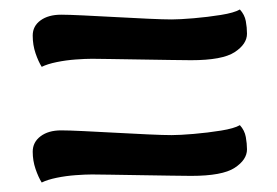

<svg xmlns="http://www.w3.org/2000/svg" viewBox="-20 -635 584 405"><path d="M68 -494Q61 -505 55 -522.5Q49 -540 49 -560Q49 -580 65.5 -592Q82 -604 109 -604Q124 -604 155.5 -602.5Q187 -601 223.5 -599Q260 -597 292.5 -595.5Q325 -594 342 -594Q359 -594 388.5 -596.5Q418 -599 446 -603.5Q474 -608 486 -615Q496 -604 498.5 -590.5Q501 -577 501 -564Q501 -542 475 -525Q449 -508 383 -508Q370 -508 340 -508.5Q310 -509 276 -509.5Q242 -510 213.5 -510.5Q185 -511 174 -511Q160 -511 139.5 -509.5Q119 -508 99.5 -504Q80 -500 68 -494ZM68 -250Q61 -261 55 -278.5Q49 -296 49 -315Q49 -335 65.5 -347.5Q82 -360 109 -360Q124 -360 155.5 -358.5Q187 -357 223.5 -355Q260 -353 292.5 -351.5Q325 -350 342 -350Q359 -350 388.5 -352.5Q418 -355 446 -359.5Q474 -364 486 -371Q496 -360 498.5 -346Q501 -332 501 -320Q501 -298 475 -281Q449 -264 383 -264Q370 -264 340 -264.5Q310 -265 276 -265.5Q242 -266 213.5 -266.5Q185 -267 174 -267Q160 -267 139.5 -265.5Q119 -264 99.5 -260Q80 -256 68 -250Z"/></svg>

Font: Paprika
Style: Regular
Weight: 400
Designer: Eduardo Rodriguez Tunni
Foundry: Eduardo Rodriguez Tunni
Version: Version 1.010; ttfautohint (v1.8.3)